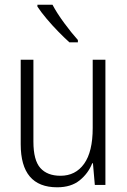

<svg xmlns="http://www.w3.org/2000/svg" viewBox="-20 -786 540 816"><path d="M223 10Q68 10 68 -173V-532H122V-184Q122 -105 151.5 -72Q181 -39 237 -39Q301 -39 337.5 -90Q374 -141 374 -242V-532H428V0H383L375 -92H372Q355 -49 318.5 -19.5Q282 10 223 10ZM275 -606Q254 -625 228 -651.5Q202 -678 178 -706.5Q154 -735 139 -758V-766H203Q222 -730 253 -688Q284 -646 311 -616V-606Z"/></svg>

Font: Noto Sans Mono ExtraCondensed Light
Style: Regular
Weight: 300
Width: 2
Designer: Monotype Design Team
Foundry: Monotype Imaging Inc.
Version: Version 2.014; ttfautohint (v1.8.4.7-5d5b)